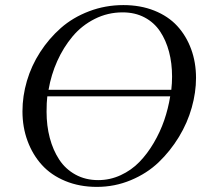

<svg xmlns="http://www.w3.org/2000/svg" viewBox="-20 -731 815 759"><path d="M68.8 -291Q68.8 -351.1 86.4 -411.1Q104 -471.2 138.7 -524.9Q173.3 -578.6 220.7 -620.4Q268.1 -662.1 332.3 -686.5Q396.5 -710.9 467.8 -710.9Q535.2 -710.9 590.1 -689Q645 -667 680.7 -628.2Q716.3 -589.4 735.6 -536.9Q754.9 -484.4 754.9 -422.9Q754.9 -365.7 738 -305.7Q721.2 -245.6 687.3 -189.7Q653.3 -133.8 607.2 -89.6Q561 -45.4 497.3 -18.8Q433.6 7.8 362.8 7.8Q294.4 7.8 238.3 -15.4Q182.1 -38.6 145.5 -79.1Q108.9 -119.6 88.9 -173.8Q68.8 -228 68.8 -291ZM164.1 -289.1Q164.1 -233.9 176.8 -185.8Q189.5 -137.7 214.1 -100.1Q238.8 -62.5 278.3 -40.8Q317.9 -19 368.2 -19Q415 -19 457.3 -38.6Q499.5 -58.1 531 -90.6Q562.5 -123 587.9 -166.3Q613.3 -209.5 629.2 -255.6Q645 -301.8 652.8 -350.1H167Q164.1 -326.2 164.1 -289.1ZM171.9 -376H657.2Q660.2 -401.9 660.2 -428.2Q660.2 -481 648.2 -526.4Q636.2 -571.8 612.8 -606.9Q589.4 -642.1 551.5 -662.1Q513.7 -682.1 464.8 -682.1Q405.8 -682.1 354.5 -656.2Q303.2 -630.4 266.8 -586.9Q230.5 -543.5 206.3 -489.5Q182.1 -435.5 171.9 -376Z"/></svg>

Font: Dihjauti S
Style: Bold Italic
Weight: 700
Italic angle: -9°
Designer: T. Christopher White
Version: Version 3.0.0